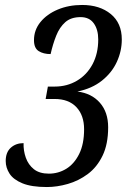

<svg xmlns="http://www.w3.org/2000/svg" viewBox="-20 -744 530 774"><path d="M169 10Q107 10 70.5 -5Q34 -20 18.5 -44Q3 -68 3 -95Q3 -130 23.5 -148.5Q44 -167 75 -167Q74 -137 84 -108.5Q94 -80 116.5 -62Q139 -44 177 -44Q215 -44 247 -63.5Q279 -83 299 -123Q319 -163 319 -223Q319 -279 288 -312Q257 -345 200 -345H164L173 -395H201Q250 -395 290 -418.5Q330 -442 353 -485Q376 -528 376 -585Q376 -625 358 -650Q340 -675 305 -675Q266 -675 243 -654.5Q220 -634 206.5 -600Q193 -566 184 -526Q155 -526 136 -538Q117 -550 117 -582Q117 -623 143 -655Q169 -687 213 -705.5Q257 -724 311 -724Q382 -724 426.5 -687.5Q471 -651 471 -585Q471 -538 451 -494.5Q431 -451 391 -419Q351 -387 292 -375Q349 -368 382.5 -330Q416 -292 416 -231Q416 -163 393.5 -116.5Q371 -70 334 -42.5Q297 -15 253.5 -2.5Q210 10 169 10Z"/></svg>

Font: Noto Serif Condensed
Style: Italic
Weight: 400
Width: 3
Italic angle: -12°
Designer: Monotype Design Team
Foundry: Monotype Imaging Inc.
Version: Version 2.014; ttfautohint (v1.8.4.7-5d5b)